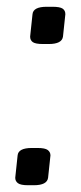

<svg xmlns="http://www.w3.org/2000/svg" viewBox="-20 -545 238 567"><path d="M135 -525Q157 -525 165 -519.5Q173 -514 173 -503L166 -437Q163 -415 124 -415H107Q85 -415 77 -420.5Q69 -426 69 -437L76 -503Q78 -525 118 -525ZM91 -108Q113 -108 121 -102Q129 -96 129 -86L122 -20Q119 2 80 2H63Q41 2 33 -4Q25 -10 25 -20L32 -86Q34 -108 74 -108Z"/></svg>

Font: Asap VF Beta
Style: Italic
Weight: 400
Italic angle: -6°
Designer: Pablo Cosgaya
Foundry: Pablo Cosgaya
Version: Version 1.007